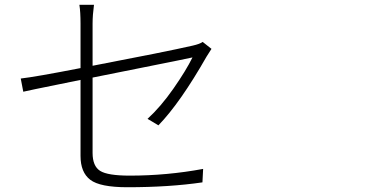

<svg xmlns="http://www.w3.org/2000/svg" viewBox="-20 -783 1540 809"><path d="M647.5 -254.9 601.6 -282.2Q657.2 -333 710.4 -409.2Q763.7 -485.4 791 -541Q788.1 -540 727.5 -527.8Q667 -515.6 559.6 -494.1Q452.1 -472.7 370.1 -456.1V-138.7Q370.1 -83 401.9 -63Q433.6 -43 526.4 -43Q683.6 -43 835.9 -71.3L833 -14.6Q693.4 5.9 516.6 5.9Q401.4 5.9 360.4 -25.4Q319.3 -56.6 319.3 -126V-446.3Q278.3 -437.5 221.2 -426.3Q164.1 -415 129.9 -407.7Q95.7 -400.4 78.1 -396.5L67.4 -452.1Q128.9 -459 319.3 -496.1V-683.6Q319.3 -733.4 314.5 -762.7H376Q370.1 -718.8 370.1 -683.6V-505.9Q676.8 -564.5 792 -590.8Q822.3 -597.7 834 -606.4L871.1 -577.1Q859.4 -559.6 850.6 -544.9Q739.3 -349.6 647.5 -254.9Z"/></svg>

Font: Bpmf Zihi Sans Light
Style: Light
Weight: 300
Foundry: But Ko
Version: Version 1.320